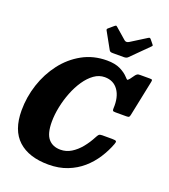

<svg xmlns="http://www.w3.org/2000/svg" viewBox="-177 -1133 1127 1278"><g transform="rotate(20 386.0 -494.0)"><path d="M682.5 -261.5Q662.5 -208 630.2 -158Q598 -108 552.8 -68.5Q507.5 -29 448.2 -5.8Q389 17.5 315 17.5Q176 17.5 100.2 -51.8Q24.5 -121 24.5 -261Q24.5 -355.5 54.2 -446Q84 -536.5 139.5 -609Q195 -681.5 272.8 -724.5Q350.5 -767.5 446.5 -767.5Q503.5 -767.5 540.8 -749.5Q578 -731.5 600.5 -706.5Q611.5 -694.5 615.2 -692.8Q619 -691 631 -705.5L655 -738.5Q661.5 -745.5 666.8 -748.8Q672 -752 686 -752H754.5Q769 -752 771 -748Q773 -744 770 -730.5L719 -483.5Q716.5 -470.5 712.5 -466.2Q708.5 -462 693.5 -462H617Q601.5 -462 598 -465.8Q594.5 -469.5 595 -482Q599.5 -563 566.2 -610.5Q533 -658 470.5 -658Q430.5 -658 395.5 -633Q360.5 -608 331.8 -565.8Q303 -523.5 282.5 -471.2Q262 -419 250.8 -363.8Q239.5 -308.5 239.5 -258.5Q239.5 -175.5 270.2 -139.2Q301 -103 356.5 -103Q397 -103 432.2 -124.5Q467.5 -146 497 -182Q526.5 -218 549 -261.5Q556 -275 562.2 -281.8Q568.5 -288.5 585.5 -288.5H657Q680.5 -288.5 684.8 -283.2Q689 -278 682.5 -261.5ZM439.5 -837 374 -955Q369 -963.5 380 -971.5L414 -1000.5Q421.5 -1006 424 -1005.8Q426.5 -1005.5 432.5 -1000.5L509.5 -933.5Q523.5 -922 542 -933.5L652 -1002.5Q659.5 -1007 662.8 -1005.8Q666 -1004.5 670.5 -999.5L692.5 -972.5Q697.5 -966.5 697.2 -963.8Q697 -961 690 -954.5L571 -836Q561.5 -826.5 543 -826.5H464.5Q453 -826.5 448 -829Q443 -831.5 439.5 -837Z"/></g></svg>

Font: Besley* Narrow Heavy
Style: Italic
Weight: 800
Width: 4
Italic angle: -13°
Designer: Owen Earl
Foundry: indestructible type*
Version: Version 3.000; ttfautohint (v1.8.3)